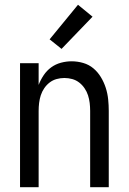

<svg xmlns="http://www.w3.org/2000/svg" viewBox="-20 -785 540 805"><path d="M64 0V-520H142V-429Q150 -450 163 -469.5Q176 -489 194.5 -502.5Q213 -516 235.5 -522Q258 -528 280 -528Q305 -528 329 -521Q353 -514 371.5 -498.5Q390 -483 403 -461.5Q416 -440 423.5 -416.5Q431 -393 433.5 -368.5Q436 -344 436 -320V0H358V-320Q358 -337 356 -353.5Q354 -370 349 -385.5Q344 -401 334.5 -415Q325 -429 312 -439Q299 -449 283 -453.5Q267 -458 250 -458Q233 -458 217 -453.5Q201 -449 188 -439Q175 -429 165.5 -415Q156 -401 151 -385.5Q146 -370 144 -353.5Q142 -337 142 -320V0ZM238 -580 188 -620 307 -765 368 -715Z"/></svg>

Font: Iosevka MaddieWtf
Style: Regular
Weight: 400
Monospace: yes
Designer: Belleve Invis
Foundry: Belleve Invis
Version: Version 31.3.0; ttfautohint (v1.8.3)